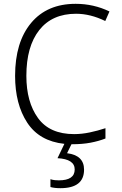

<svg xmlns="http://www.w3.org/2000/svg" viewBox="-20 -745 640 1005"><path d="M296 240Q420 240 420 143Q420 68 331 57L354 10H357Q411 10 453.5 2Q496 -6 532 -20V-74Q493 -61 450.5 -52Q408 -43 368 -43Q240 -43 179 -127Q118 -211 118 -348Q118 -502 185.5 -587.5Q253 -673 378 -673Q453 -673 531 -635L553 -685Q470 -725 376 -725Q226 -725 142.5 -624.5Q59 -524 59 -348Q59 -200 122.5 -103Q186 -6 317 8L281 83Q371 88 371 142Q371 199 288 199Q279 199 267.5 198Q256 197 244 193V234Q265 240 296 240Z"/></svg>

Font: Noto Sans Mono UI Light
Style: Regular
Weight: 300
Designer: Monotype Design team
Foundry: Monotype Imaging Inc.
Version: 1.000